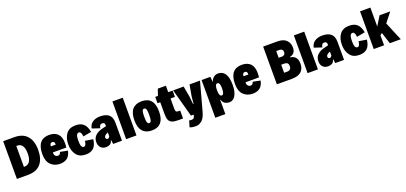

<svg xmlns="http://www.w3.org/2000/svg" viewBox="35 -1895 6982 3300"><g transform="rotate(-20 3526.0 -245.0)"><path d="M31 -690H235Q390 -690 468 -599Q546 -508 546 -347Q546 -179 467.5 -89.5Q389 0 234 0H31ZM224 -153Q289 -153 322.5 -202.5Q356 -252 356 -347Q356 -438 325.5 -487Q295 -536 233 -536H215V-153Z M1022 -157Q1002 -65 950.5 -27.5Q899 10 820 10Q719 10 653 -54Q587 -118 587 -251Q587 -385 642.5 -453.5Q698 -522 807 -522Q909 -522 964 -466.5Q1019 -411 1019 -297Q1019 -246 1013 -217H767Q765 -176 784 -154.5Q803 -133 831 -133Q875 -133 885 -184ZM771 -326H859Q863 -388 817 -388Q771 -388 771 -326Z M1063 -255Q1063 -374 1119.5 -448Q1176 -522 1291 -522Q1385 -522 1436.5 -474Q1488 -426 1506 -324L1355 -296Q1346 -387 1304 -387Q1274 -387 1260.5 -354.5Q1247 -322 1247 -253Q1247 -187 1260.5 -156Q1274 -125 1304 -125Q1344 -125 1354 -216L1498 -193Q1485 -85 1434 -37Q1383 11 1291 11Q1177 11 1120 -63.5Q1063 -138 1063 -255Z M1953 -328V0H1791L1783 -68H1774Q1762 -20 1729 -4.5Q1696 11 1662 11Q1600 11 1564.5 -25.5Q1529 -62 1529 -127Q1529 -220 1610 -272Q1641 -292 1683 -305Q1725 -318 1779 -329Q1781 -343 1781 -350Q1781 -397 1733 -397Q1706 -397 1692 -377Q1678 -357 1676 -328L1535 -375Q1547 -447 1602.5 -484.5Q1658 -522 1740 -522Q1843 -522 1898 -476.5Q1953 -431 1953 -328ZM1773 -143V-217Q1757 -212 1739 -201Q1700 -177 1700 -149Q1700 -133 1710.5 -123Q1721 -113 1734 -113Q1754 -113 1773 -143Z M2029 -690H2218V0H2029Z M2273 -255Q2273 -392 2331.5 -457Q2390 -522 2499 -522Q2610 -522 2667 -457Q2724 -392 2724 -255Q2724 11 2499 11Q2390 11 2331.5 -54.5Q2273 -120 2273 -255ZM2544 -256Q2544 -313 2538.5 -341.5Q2533 -370 2523 -379Q2513 -388 2497 -388Q2482 -388 2473 -379Q2464 -370 2458.5 -341Q2453 -312 2453 -256Q2453 -177 2464 -150.5Q2475 -124 2497 -124Q2513 -124 2523 -134Q2533 -144 2538.5 -172.5Q2544 -201 2544 -256Z M2797 -176V-396H2747V-512H2797L2837 -630H2985V-512H3065V-396H2985V-224Q2985 -187 2989.5 -171Q2994 -155 3005.5 -150Q3017 -145 3044 -145H3070V0H2982Q2908 0 2868.5 -17.5Q2829 -35 2813 -72.5Q2797 -110 2797 -176Z M3566 -512 3427 0Q3396 115 3344.5 157.5Q3293 200 3236 200Q3194 200 3169.5 195.5Q3145 191 3123 182L3156 68Q3179 73 3195 73Q3229 73 3243.5 56.5Q3258 40 3264 0H3214L3075 -512H3267L3303 -311L3317 -172H3325L3339 -311L3375 -512Z M3595 -512H3755L3765 -420H3770Q3781 -465 3816.5 -493.5Q3852 -522 3898 -522Q3979 -522 4024 -456Q4069 -390 4069 -256Q4069 -167 4049 -107Q4029 -47 3995 -18Q3961 11 3919 11Q3810 11 3786 -83H3779V178H3595ZM3877 -259Q3877 -367 3831 -367Q3807 -367 3795.5 -340.5Q3784 -314 3784 -259Q3784 -144 3831 -144Q3877 -144 3877 -259Z M4546 -157Q4526 -65 4474.5 -27.5Q4423 10 4344 10Q4243 10 4177 -54Q4111 -118 4111 -251Q4111 -385 4166.5 -453.5Q4222 -522 4331 -522Q4433 -522 4488 -466.5Q4543 -411 4543 -297Q4543 -246 4537 -217H4291Q4289 -176 4308 -154.5Q4327 -133 4355 -133Q4399 -133 4409 -184ZM4295 -326H4383Q4387 -388 4341 -388Q4295 -388 4295 -326Z M4786 -690H5045Q5154 -690 5208 -637.5Q5262 -585 5262 -500Q5262 -446 5237.5 -411.5Q5213 -377 5158 -365V-358Q5289 -341 5289 -195Q5289 -102 5232.5 -51Q5176 0 5057 0H4786ZM5032 -418Q5059 -418 5076 -434.5Q5093 -451 5093 -480Q5093 -509 5075.5 -525Q5058 -541 5029 -541H4971V-418ZM5029 -144Q5064 -144 5083 -163.5Q5102 -183 5102 -220Q5102 -291 5029 -291H4971V-144Z M5348 -690H5537V0H5348Z M6015 -328V0H5853L5845 -68H5836Q5824 -20 5791 -4.5Q5758 11 5724 11Q5662 11 5626.5 -25.5Q5591 -62 5591 -127Q5591 -220 5672 -272Q5703 -292 5745 -305Q5787 -318 5841 -329Q5843 -343 5843 -350Q5843 -397 5795 -397Q5768 -397 5754 -377Q5740 -357 5738 -328L5597 -375Q5609 -447 5664.5 -484.5Q5720 -522 5802 -522Q5905 -522 5960 -476.5Q6015 -431 6015 -328ZM5835 -143V-217Q5819 -212 5801 -201Q5762 -177 5762 -149Q5762 -133 5772.5 -123Q5783 -113 5796 -113Q5816 -113 5835 -143Z M6068 -255Q6068 -374 6124.5 -448Q6181 -522 6296 -522Q6390 -522 6441.5 -474Q6493 -426 6511 -324L6360 -296Q6351 -387 6309 -387Q6279 -387 6265.5 -354.5Q6252 -322 6252 -253Q6252 -187 6265.5 -156Q6279 -125 6309 -125Q6349 -125 6359 -216L6503 -193Q6490 -85 6439 -37Q6388 11 6296 11Q6182 11 6125 -63.5Q6068 -138 6068 -255Z M6852 0 6784 -211 6747 -185V0H6558V-690H6747V-344L6851 -512H7046L6910 -340L7052 0Z"/></g></svg>

Font: Decalotype Black
Style: Regular
Weight: 900
Designer: Alfredo Marco Pradil
Foundry: Alfredo Marco Pradil
Version: Version 1.0